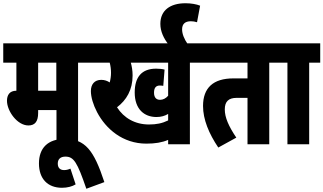

<svg xmlns="http://www.w3.org/2000/svg" viewBox="-20 -889 1993 1183"><path d="M461 -503H529V-622H0V-503H81V-330C38 -330 23 -302 23 -268C23 -205 86 -116 155 -116C195 -116 215 -140 215 -193V-211H328V0H461ZM327 -503V-330H215V-503Z M512 274 623 233C558 35 504 -33 379 -33C275 -33 220 23 220 118C220 213 274 268 362 268C395 268 425 260 446 247L414 150C401 156 388 159 375 159C351 159 336 146 336 119C336 91 353 76 383 76C435 76 456 111 512 274Z M1150 -503H1218V-622H517V-503H656C661 -484 664 -462 664 -441C664 -420 661 -400 656 -381C641 -391 624 -397 604 -397C562 -397 540 -369 540 -328C540 -291 554 -244 578 -198C632 -95 736 -4 882 -4C936 -4 978 -11 1016 -27V0H1150ZM966 -274C945 -274 929 -286 929 -318C929 -348 941 -362 965 -362C973 -362 980 -361 986 -360L994 -460C982 -464 959 -466 942 -466C853 -466 810 -414 810 -319C810 -217 868 -168 944 -168C973 -168 996 -175 1016 -187V-147C979 -129 944 -122 898 -122C812 -122 743 -162 701 -228C759 -272 797 -335 797 -424C797 -456 792 -481 786 -503H1016V-299C1001 -282 984 -274 966 -274Z M1018 -615H1138C1114 -649 1102 -681 1102 -708C1102 -741 1120 -758 1156 -758C1168 -758 1182 -756 1194 -752L1213 -854C1191 -863 1158 -869 1123 -869C1028 -869 968 -825 968 -742C968 -695 989 -652 1018 -615Z M1639 -503H1707V-622H1206V-503H1505V-406H1418C1294 -406 1231 -348 1231 -236C1231 -153 1267 -66 1325 20L1436 -41C1389 -111 1365 -165 1365 -215C1365 -265 1390 -286 1438 -286H1505V0H1639Z M1885 -503H1953V-622H1695V-503H1751V0H1885Z"/></svg>

Font: Noto Sans Devanagari ExtraCondensed ExtraBold
Style: Regular
Weight: 800
Width: 2
Designer: Jelle Bosma - Monotype Design Team
Foundry: Monotype Imaging Inc.
Version: Version 2.004